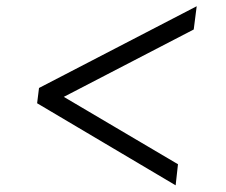

<svg xmlns="http://www.w3.org/2000/svg" viewBox="-20 -666 708 601"><path d="M96.2 -342.8 102.1 -390.6 595.7 -646.5 586.4 -573.7 179.7 -362.8 537.1 -151.9 529.8 -85.9Z"/></svg>

Font: HaufeMerriweatherSansLt
Style: Italic
Weight: 300
Designer: Eben Sorkin ( eben@eyebytes.com )
Foundry: Eben Sorkin
Version: Version 1.56